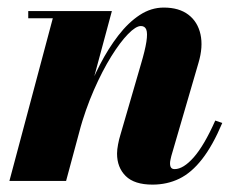

<svg xmlns="http://www.w3.org/2000/svg" viewBox="-20 -490 632 520"><path d="M393 10Q344 10 320.5 -13.2Q297 -36.5 297 -74Q297 -85 299.8 -99.2Q302.5 -113.5 306 -124.5L361.5 -315.5Q373 -354 376.5 -377Q380 -400 376.2 -409.8Q372.5 -419.5 361.5 -419.5Q348 -419.5 326.8 -397.8Q305.5 -376 281.2 -337Q257 -298 234.2 -246Q211.5 -194 194.5 -133H182Q193.5 -177.5 211 -224.8Q228.5 -272 251 -315.5Q273.5 -359 300.5 -394Q327.5 -429 358.2 -449.2Q389 -469.5 423.5 -469.5Q465 -469.5 490.2 -450.2Q515.5 -431 523 -397Q530.5 -363 517.5 -319.5L444 -67.5Q443 -63.5 441.8 -57.8Q440.5 -52 440.5 -48Q440.5 -39.5 443.5 -35.8Q446.5 -32 453 -32Q476.5 -32 504.8 -64Q533 -96 563 -163.5L582 -157Q556 -95.5 527.2 -58.8Q498.5 -22 465.5 -6Q432.5 10 393 10ZM5.5 0 123 -440.5H56.5V-460H283L159 0Z"/></svg>

Font: Bodoni Moda ExtraBold
Style: Italic
Weight: 800
Italic angle: -13°
Version: Version 2.005